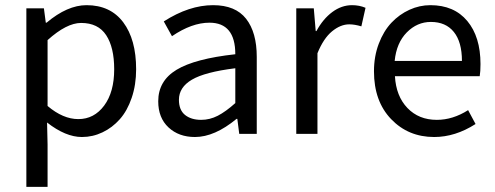

<svg xmlns="http://www.w3.org/2000/svg" viewBox="-20 -518 1917 743"><path d="M82 205.1V-485.8H149.9L157.2 -430.2H160.2Q240.7 -498 314.9 -498Q407.2 -498 457 -431.6Q506.8 -365.2 506.8 -250Q506.8 -189.9 489.7 -139.6Q472.7 -89.4 443.6 -56.6Q414.6 -23.9 376.7 -5.9Q338.9 12.2 296.9 12.2Q233.9 12.2 162.1 -43.9L164.1 41V205.1ZM283.2 -57.1Q344.2 -57.1 383.1 -109.4Q421.9 -161.6 421.9 -250Q421.9 -334.5 390.9 -381.8Q359.9 -429.2 293.9 -429.2Q237.8 -429.2 164.1 -362.8V-107.9Q224.1 -57.1 283.2 -57.1Z M734.4 12.2Q671.9 12.2 632.1 -24.9Q592.3 -62 592.3 -126Q592.3 -205.1 663.3 -248Q734.4 -291 890.6 -308.1Q890.6 -430.2 790.5 -430.2Q722.2 -430.2 645.5 -377.9L613.8 -435.1Q711.9 -498 804.7 -498Q891.1 -498 932.4 -445.3Q973.6 -392.6 973.6 -297.9V0H905.8L898.4 -58.1H895.5Q810.5 12.2 734.4 12.2ZM758.3 -54.2Q792 -54.2 822.8 -70.1Q853.5 -85.9 890.6 -119.1V-253.9Q772.9 -239.3 722.7 -209.7Q672.4 -180.2 672.4 -131.8Q672.4 -92.3 696 -73.2Q719.7 -54.2 758.3 -54.2Z M1126.5 0V-485.8H1194.3L1201.7 -397.9H1204.6Q1230 -444.8 1265.9 -471.4Q1301.8 -498 1342.3 -498Q1370.6 -498 1394.5 -487.8L1378.4 -416Q1352.5 -423.8 1331.5 -423.8Q1297.9 -423.8 1264.9 -396.7Q1231.9 -369.6 1208.5 -312V0Z M1660.2 12.2Q1560.1 12.2 1493.7 -56.9Q1427.2 -126 1427.2 -242.2Q1427.2 -299.8 1445.8 -348.9Q1464.4 -397.9 1494.9 -430.2Q1525.4 -462.4 1564.5 -480.2Q1603.5 -498 1645.5 -498Q1737.3 -498 1788.3 -436.8Q1839.4 -375.5 1839.4 -270Q1839.4 -241.2 1836.4 -223.1H1508.3Q1512.7 -146 1556.6 -100.1Q1600.6 -54.2 1670.4 -54.2Q1732.4 -54.2 1791.5 -91.8L1820.3 -38.1Q1741.7 12.2 1660.2 12.2ZM1507.3 -282.2H1767.6Q1767.6 -355.5 1736.3 -394.3Q1705.1 -433.1 1647.5 -433.1Q1594.2 -433.1 1554.2 -392.6Q1514.2 -352.1 1507.3 -282.2Z"/></svg>

Font: Riemann
Style: Regular
Weight: 400
Designer: Paul D. Hunt
Foundry: Adobe Systems Incorporated
Version: Version 2.020;PS 2.0;hotconv 1.0.86;makeotf.lib2.5.63406